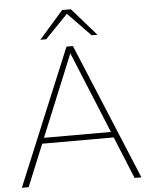

<svg xmlns="http://www.w3.org/2000/svg" viewBox="-60 -963 780 1011"><g transform="rotate(-5 330.0 -457.0)"><path d="M610 0H646L347 -720H313L14 0H50L141 -222H519ZM153 -252 330 -683 507 -252ZM179 -768H210L330 -892L450 -768H481L353 -914H307Z"/></g></svg>

Font: Aspekta 100
Style: Regular
Weight: 100
Designer: Ivo Dolenc
Version: Version 2.000